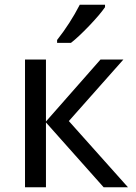

<svg xmlns="http://www.w3.org/2000/svg" viewBox="-20 -786 569 806"><path d="M172.9 0H85V-536.1H172.9V-275.9L401.9 -536.1H498L269 -277.8L517.1 0H415L172.9 -272ZM420.9 -766.1V-755.9Q399.4 -724.6 354 -677.2Q308.6 -629.9 277.8 -606H219.7V-618.2Q274.4 -687.5 314.9 -766.1Z"/></svg>

Font: NotoSans
Style: Regular
Weight: 400
Designer: Monotype Design team
Foundry: Monotype Imaging Inc.
Version: Version 1.04